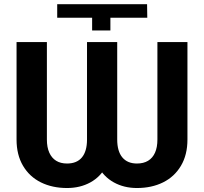

<svg xmlns="http://www.w3.org/2000/svg" viewBox="-20 -898 985 927"><path d="M256.2 -812.5V-877.7H690.1L691.1 -812.5H513V-751H424.8V-812.5ZM521.9 -695V-224.3Q521.9 -150.4 493.9 -97.5Q465.9 -44.6 416.4 -17.4Q366.9 9.8 303.7 9.8Q232.7 9.8 177.6 -17.4Q122.5 -44.6 91.2 -97.5Q59.9 -150.4 59.9 -224.3V-695H206.4V-224.3Q206.4 -186.7 218 -161Q229.6 -135.2 251.1 -121.8Q272.6 -108.5 303.7 -108.5Q351.1 -108.5 375.6 -138.1Q400.1 -167.8 400.1 -224.3V-695ZM885 -695V-224.3Q885 -150.4 853.6 -97.5Q822.3 -44.6 767.2 -17.4Q712.1 9.8 641.2 9.8Q578.8 9.8 529.6 -17.4Q480.3 -44.6 452.4 -97.3Q424.5 -150 424.5 -224.3V-695H545.9V-224.3Q545.9 -167.8 570.6 -138.1Q595.3 -108.5 641.2 -108.5Q673 -108.5 695 -121.8Q717.1 -135.2 728.5 -161Q740 -186.7 740 -224.3V-695Z"/></svg>

Font: Pretendard JP Variable
Style: Regular
Weight: 400
Designer: Base glyphs from Inter by Rasmus Andersson; Hangul glyphs from Noto Sans CJK(Source Han Sans) by Jang Soo-young and Kang
Foundry: Kil Hyung-jin
Version: Version 1.307;Glyphs 3.2 (3192)